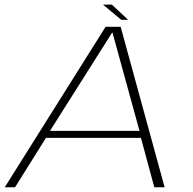

<svg xmlns="http://www.w3.org/2000/svg" viewBox="-33 -790 813 810"><path d="M-13 0 412.5 -677H476L661.5 0H618L561.5 -208.5H161L30.5 0ZM178 -238H555.5L441.5 -652.5H440ZM478.5 -706.5 401.5 -770.5H439L507.5 -706.5Z"/></svg>

Font: Anybody ExtraExpanded ExtraLight
Style: Italic
Weight: 200
Width: 8
Italic angle: -10°
Designer: Tyler Finck
Foundry: Etcetera Type Company
Version: Version 1.010; ttfautohint (v1.8.3) -l 8 -r 50 -G 200 -x 14 